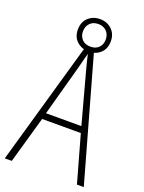

<svg xmlns="http://www.w3.org/2000/svg" viewBox="-162 -953 775 1030"><g transform="rotate(20 225.5 -438.5)"><path d="M412 0 337 -267H116L40 0H0L204 -715H250L451 0ZM249 -591Q243 -614 237.5 -635Q232 -656 227 -679Q221 -657 215.5 -636Q210 -615 204 -591L125 -303H327ZM227 -692Q187 -692 159.5 -716.5Q132 -741 132 -784Q132 -827 159 -852Q186 -877 226 -877Q266 -877 293 -851.5Q320 -826 320 -784Q320 -742 293.5 -717Q267 -692 227 -692ZM227 -720Q256 -720 273.5 -737.5Q291 -755 291 -784Q291 -813 273 -831Q255 -849 226 -849Q196 -849 178.5 -830.5Q161 -812 161 -784Q161 -757 178 -738.5Q195 -720 227 -720Z"/></g></svg>

Font: Noto Sans Khmer Condensed ExtraLight
Style: Regular
Weight: 200
Width: 3
Designer: Danh Hong and the Monotype Design Team
Foundry: Monotype Imaging Inc.
Version: Version 2.004; ttfautohint (v1.8.4.7-5d5b)